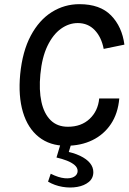

<svg xmlns="http://www.w3.org/2000/svg" viewBox="-20 -670 602 899"><path d="M289.5 12.5Q213.5 12.5 161.8 -28.5Q110 -69.5 87.5 -144.8Q65 -220 74.5 -322Q85 -429.5 124 -502.8Q163 -576 222.2 -613.2Q281.5 -650.5 352 -650.5Q448.5 -650.5 500 -597.8Q551.5 -545 562.5 -461L465.5 -441Q455 -496 423.5 -529Q392 -562 344 -562Q302.5 -562 265.2 -535.2Q228 -508.5 202.2 -455Q176.5 -401.5 169 -322Q162 -248 174 -193Q186 -138 217 -107.2Q248 -76.5 298 -76.5Q360.5 -76.5 399.8 -113.5Q439 -150.5 444.5 -209H538.5Q532.5 -139 499.5 -89.5Q466.5 -40 412.8 -13.8Q359 12.5 289.5 12.5ZM205 180.5 217.5 143.5Q254.5 162 282.8 164.5Q311 167 327 157.5Q343 148 343.5 131Q343.5 115 329.5 103Q315.5 91 293.2 82.2Q271 73.5 244.5 67.5L274.5 -33L323 -27.5L295 65L276 36Q323.5 44.5 354.8 59.5Q386 74.5 401.5 93.8Q417 113 417 136Q417 164.5 395.8 182Q374.5 199.5 341.5 205.2Q308.5 211 272 204.8Q235.5 198.5 205 180.5Z"/></svg>

Font: Karla Medium
Style: Italic
Weight: 500
Italic angle: -8°
Designer: Jonathan Pinhorn
Version: Version 2.001